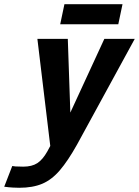

<svg xmlns="http://www.w3.org/2000/svg" viewBox="-113 -684 658 909"><path d="M-55 102Q-52 103 -39.5 104Q-27 105 -3 105Q38 105 63.5 88.5Q89 72 111 33L125 7L64 -500H208L220 -151L381 -500H525L252 0Q209 77 170.5 122Q132 167 87 186Q42 205 -22 205Q-34 205 -52.5 204Q-71 203 -93 200ZM192 -664H467L447 -569H172Z"/></svg>

Font: Epunda Sans
Style: Bold Italic
Weight: 700
Italic angle: -12.0243°
Designer: Simon Atzbach
Foundry: typofactur
Version: Version 2.204; ttfautohint (v1.8.4.7-5d5b)